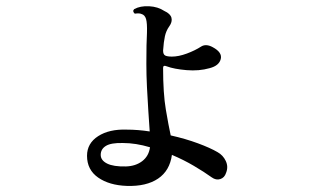

<svg xmlns="http://www.w3.org/2000/svg" viewBox="-20 -586 1040 631"><path d="M397 25Q339 23 302.5 -2.5Q266 -28 266 -74Q266 -115 302.5 -138.5Q339 -162 396 -160Q433 -160 472 -154Q470 -183 467.5 -221Q465 -259 463 -299.5Q461 -340 461 -376Q461 -413 461.5 -436.5Q462 -460 463 -478Q464 -510 460 -523.5Q456 -537 445 -540Q441 -542 434.5 -542Q428 -542 423 -541Q414 -549 421 -556Q441 -567 470 -565.5Q499 -564 520 -550Q540 -541 543.5 -527.5Q547 -514 536 -499Q526 -485 522 -467Q518 -449 516 -420Q516 -407 523 -403.5Q530 -400 545 -400Q567 -400 594 -410Q621 -420 641 -433Q657 -443 679 -431Q711 -414 705.5 -392Q700 -370 669 -362Q634 -352 593 -355.5Q552 -359 528 -368Q516 -373 516 -363Q516 -279 525 -226Q534 -173 541 -141Q590 -130 630.5 -115Q671 -100 695 -86Q713 -76 722 -57Q731 -38 723 -18Q718 -2 704 2.5Q690 7 676 -3Q651 -21 617 -41Q583 -61 545 -77Q538 -25 499.5 1Q461 27 397 25ZM394 -39Q426 -40 447.5 -56.5Q469 -73 473 -102Q426 -116 384 -116Q345 -117 328 -106.5Q311 -96 311 -77Q311 -59 332 -48.5Q353 -38 394 -39Z"/></svg>

Font: Zen Old Mincho
Style: Bold
Weight: 700
Designer: Yoshimichi Ohira
Foundry: Positype
Version: Version 1.500